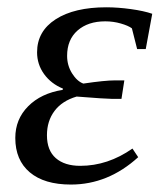

<svg xmlns="http://www.w3.org/2000/svg" viewBox="-20 -491 434 521"><path d="M268.6 -471.2Q299.8 -471.2 335.2 -466.3Q370.6 -461.4 393.1 -453.6L375.5 -357.9H352.1L337.9 -414.1Q328.1 -421.4 307.9 -427.2Q287.6 -433.1 265.6 -433.1Q218.8 -433.1 190.4 -408.2Q162.1 -383.3 162.1 -339.4Q162.1 -313.5 175.5 -292Q189 -270.5 206.1 -264.2Q264.6 -272.9 292.5 -272.9H317.4L309.6 -222.7H284.2Q267.6 -222.7 188 -229Q148.4 -217.3 127.9 -189.9Q107.4 -162.6 107.4 -124Q107.4 -83 131.3 -62Q155.3 -41 197.8 -41Q272.5 -41 339.4 -87.9L355 -64.5Q273.4 9.8 172.4 9.8Q100.1 9.8 60.8 -23.4Q21.5 -56.6 21.5 -116.7Q21.5 -167.5 56.4 -202.6Q91.3 -237.8 149.9 -247.1L150.9 -250.5Q118.7 -263.7 99.6 -290Q80.6 -316.4 80.6 -349.1Q80.6 -406.2 131.1 -438.7Q181.6 -471.2 268.6 -471.2Z"/></svg>

Font: Liberation Serif
Style: Italic
Weight: 400
Italic angle: -16.333°
Designer: Steve Matteson
Foundry: Ascender Corporation
Version: Version 2.1.5